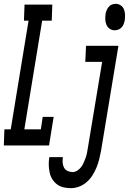

<svg xmlns="http://www.w3.org/2000/svg" viewBox="-46 -759 673 1002"><path d="M552 -601Q538 -601 526.5 -609Q515 -617 509.5 -630Q504 -643 503.5 -657.5Q503 -672 505 -687Q507 -697 511 -706.5Q515 -716 522 -724Q529 -732 538.5 -735.5Q548 -739 558 -739Q572 -739 584 -731Q596 -723 601 -710Q606 -697 606.5 -682.5Q607 -668 605 -653Q603 -643 599.5 -633.5Q596 -624 588.5 -616Q581 -608 571.5 -604.5Q562 -601 552 -601ZM210 0H-26L-23 -84H10L103 -651H79L82 -735H227L224 -651H174L81 -84H167L177 -149H234ZM324 223Q304 223 285 218.5Q266 214 251.5 203Q237 192 227 176Q217 160 213 141Q209 122 208.5 102.5Q208 83 211 63L212 61H283L282 62Q280 76 281 90Q282 104 288 115.5Q294 127 306.5 133Q319 139 333 139Q345 139 357 131.5Q369 124 377 113.5Q385 103 390.5 90.5Q396 78 400.5 66Q405 54 407.5 41.5Q410 29 412 16L487 -436H399L403 -520H572L481 30Q477 51 471.5 73Q466 95 457.5 115.5Q449 136 436.5 156Q424 176 406 191.5Q388 207 366.5 215Q345 223 324 223Z"/></svg>

Font: Iosevka HT Medium Extended
Style: Italic
Weight: 500
Width: 7
Italic angle: -9°
Monospace: yes
Designer: Belleve Invis
Foundry: Belleve Invis
Version: Version 32.3.0; ttfautohint (v1.8.4)